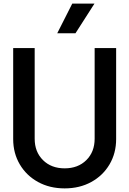

<svg xmlns="http://www.w3.org/2000/svg" viewBox="-20 -1021 716 1063"><path d="M53 -251V-755H172V-253Q172 -180 218 -134.5Q264 -89 338 -89Q412 -89 458 -134.5Q504 -180 504 -253V-755H623V-251Q623 -173 586.5 -111Q550 -49 485.5 -13.5Q421 22 338 22Q255 22 190.5 -13.5Q126 -49 89.5 -111Q53 -173 53 -251ZM380 -1001H503L398 -837H297Z"/></svg>

Font: BLUETTI 2.0 Medium
Style: Italic
Weight: 500
Designer: Stijn de Vries
Foundry: tokotype
Version: Version 2.005;October 31, 2023;FontCreator 14.0.0.2814 64-bi